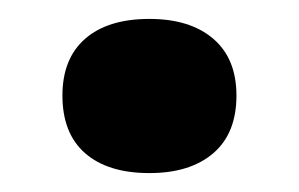

<svg xmlns="http://www.w3.org/2000/svg" viewBox="-20 -169 316 203"><path d="M138 -149Q181 -149 205.5 -128Q230 -107 230 -68Q230 -28 205.5 -7Q181 14 138 14Q94 14 70 -7Q46 -28 46 -68Q46 -107 70 -128Q94 -149 138 -149Z"/></svg>

Font: Playfair Display ExtraBold
Style: Regular
Weight: 800
Designer: Claus Eggers Sørensen
Foundry: Claus Eggers Sørensen
Version: Version 1.203